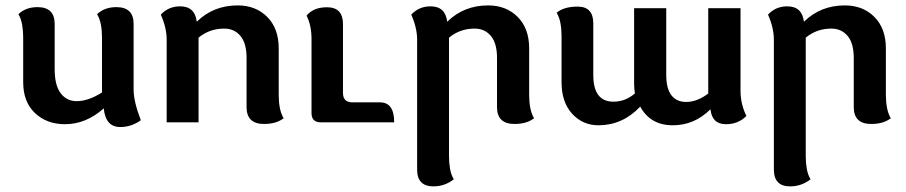

<svg xmlns="http://www.w3.org/2000/svg" viewBox="-20 -448 3317 703"><path d="M64.9 -311Q64.9 -335.9 61 -357.9Q57.1 -379.9 47.4 -396Q74.2 -421.9 117.2 -421.9Q180.2 -421.9 180.2 -360.4V-194.8Q180.2 -135.7 202.1 -106.7Q224.1 -77.6 260.7 -77.6Q303.2 -77.6 353.5 -109.4V-311Q353.5 -335.9 349.4 -357.9Q345.2 -379.9 335.4 -396Q362.3 -421.9 406.2 -421.9Q469.2 -421.9 469.2 -360.4V-120.1Q469.2 -76.2 495.6 -7.8Q461.4 17.1 420.4 17.1Q366.2 17.1 359.9 -51.3Q294.9 6.8 217.8 6.8Q151.4 6.8 108.2 -33.9Q64.9 -74.7 64.9 -147Z M700.2 -369.6H701.7Q762.2 -428.2 850.1 -428.2Q916.5 -428.2 958.5 -386Q1000.5 -343.8 1000.5 -271V-100.1Q1000.5 -75.2 1004.6 -53.2Q1008.8 -31.2 1018.6 -15.1Q991.7 5.9 946.8 5.9Q882.8 5.9 882.8 -55.7V-235.8Q882.8 -289.6 860.4 -316.4Q837.9 -343.3 800.8 -343.3Q747.1 -343.3 707 -310.1V0H590.3V-302.2Q590.3 -346.2 568.8 -394.5Q597.2 -424.8 639.2 -424.8Q693.4 -424.8 700.2 -369.6Z M1270.5 -73.2H1371.6Q1423.3 -73.2 1423.3 0H1154.8Q1120.6 0 1120.6 -34.2V-305.7Q1120.6 -355 1102.5 -390.6Q1127 -421.4 1177.2 -421.4Q1235.8 -421.4 1235.8 -359.9V-107.9Q1235.8 -73.2 1270.5 -73.2Z M1507.3 -302.2Q1507.3 -346.2 1485.8 -394.5Q1514.2 -424.8 1556.2 -424.8Q1610.4 -424.8 1617.2 -369.6H1618.7Q1679.2 -428.2 1767.1 -428.2Q1833.5 -428.2 1875.5 -386Q1917.5 -343.8 1917.5 -271V-100.1Q1917.5 -75.2 1921.6 -53.2Q1925.8 -31.2 1935.5 -15.1Q1908.7 5.9 1863.8 5.9Q1799.8 5.9 1799.8 -55.7V-235.8Q1799.8 -289.6 1777.3 -316.4Q1754.9 -343.3 1717.8 -343.3Q1664.1 -343.3 1624 -310.1V123.5Q1624 148.4 1627.9 170.4Q1631.8 192.4 1641.6 208.5Q1608.4 234.4 1566.9 234.4Q1507.3 234.4 1507.3 172.9Z M2581.5 -46.9H2580.1Q2522 10.7 2443.4 10.7Q2361.3 10.7 2324.2 -57.6Q2259.3 10.7 2171.4 10.7Q2113.3 10.7 2074.7 -31.7Q2036.1 -74.2 2036.1 -147V-316.4Q2036.1 -341.3 2032 -363.3Q2027.8 -385.3 2018.1 -401.4Q2044.4 -423.8 2095.2 -423.8Q2152.3 -423.8 2152.3 -362.3V-173.8Q2152.3 -124 2170.9 -99.9Q2189.5 -75.7 2226.1 -75.7Q2270 -75.7 2304.7 -106Q2301.8 -122.6 2301.8 -142.1V-418H2419.4V-173.8Q2419.4 -124 2438.2 -99.4Q2457 -74.7 2492.7 -74.7Q2532.2 -74.7 2573.2 -105.5V-418H2691.4V-115.7Q2691.4 -66.9 2712.9 -23.4Q2683.1 6.8 2638.2 6.8Q2587.4 6.8 2581.5 -46.9Z M2813.5 -302.2Q2813.5 -346.2 2792 -394.5Q2820.3 -424.8 2862.3 -424.8Q2916.5 -424.8 2923.3 -369.6H2924.8Q2985.4 -428.2 3073.2 -428.2Q3139.6 -428.2 3181.6 -386Q3223.6 -343.8 3223.6 -271V-100.1Q3223.6 -75.2 3227.8 -53.2Q3231.9 -31.2 3241.7 -15.1Q3214.8 5.9 3169.9 5.9Q3106 5.9 3106 -55.7V-235.8Q3106 -289.6 3083.5 -316.4Q3061 -343.3 3023.9 -343.3Q2970.2 -343.3 2930.2 -310.1V123.5Q2930.2 148.4 2934.1 170.4Q2938 192.4 2947.8 208.5Q2914.6 234.4 2873 234.4Q2813.5 234.4 2813.5 172.9Z"/></svg>

Font: Bainsley
Style: Bold
Weight: 700
Designer: Paul James MIller
Foundry: High-Logic / Made with FontCreator
Version: Version 1.411;March 28, 2021;FontCreator 13.0.0.2683 64-bit